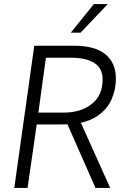

<svg xmlns="http://www.w3.org/2000/svg" viewBox="-20 -921 631 941"><path d="M50 0 148 -697H342Q446 -697 497 -654.5Q548 -612 548 -536Q548 -481 526 -432.5Q504 -384 457 -352.5Q410 -321 336 -312Q320 -312 300.5 -311.5Q281 -311 263 -311H160L115 0ZM448 0 307 -320 372 -329 520 0ZM168 -369H289Q377 -369 430 -411.5Q483 -454 483 -531Q483 -587 442 -612.5Q401 -638 330 -638H205ZM327 -761 440 -901H508L375 -761Z"/></svg>

Font: Hanken Grotesk Light
Style: Italic
Weight: 300
Italic angle: -8°
Designer: Alfredo Marco Pradil
Foundry: Hanken Design Co.
Version: Version 3.013